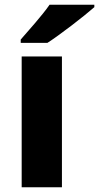

<svg xmlns="http://www.w3.org/2000/svg" viewBox="-20 -786 416 806"><path d="M376 -756V-766H188C157 -721 99 -657 67 -620V-606H179C232 -640 333 -718 376 -756ZM240 0V-549H71V0Z"/></svg>

Font: Noto Sans Lao UI ExtBd
Style: Regular
Weight: 800
Designer: Monotype Design Team
Foundry: Monotype Imaging Inc.
Version: Version 2.000